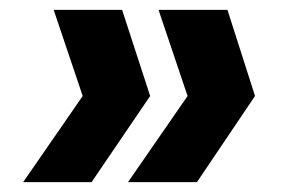

<svg xmlns="http://www.w3.org/2000/svg" viewBox="-20 -490 572 390"><path d="M228 -470 285 -295 166 -120H27L148 -295L89 -470ZM442 -470 498 -295 380 -120H240L361 -295L302 -470Z"/></svg>

Font: DM Sans Black
Style: Italic
Weight: 900
Italic angle: -10°
Designer: Colophon Foundry, Jonny Pinhorn
Foundry: Colophon Foundry
Version: Version 4.004;gftools[0.9.30]